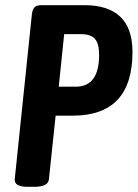

<svg xmlns="http://www.w3.org/2000/svg" viewBox="-20 -720 532 742"><path d="M87 2Q34 2 37 -28L103 -663Q105 -682 112.5 -691Q120 -700 140 -700H306Q492 -700 492 -519Q492 -273 261 -273H195L169 -27Q166 2 112 2ZM207 -385H273Q363 -385 363 -508Q363 -552 346.5 -570Q330 -588 294 -588H228Z"/></svg>

Font: Asap Condensed Condensed SemiBold
Style: Italic
Weight: 600
Width: 3
Italic angle: -6°
Designer: Pablo Cosgaya
Foundry: Omnibus-Type
Version: Version 3.001; ttfautohint (v1.8.4.7-5d5b)